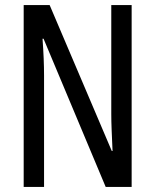

<svg xmlns="http://www.w3.org/2000/svg" viewBox="-20 -734 609 754"><path d="M497 0H395L151 -582H147Q153 -500 153 -438V0H73V-714H175L419 -141H422Q420 -185 418.5 -221.5Q417 -258 417 -286V-714H497Z"/></svg>

Font: Noto Sans Georgian ExtraCondensed
Style: Regular
Weight: 400
Width: 2
Designer: Monotype Design Team, Akaki Razmadze
Foundry: Google LLC
Version: Version 2.005; ttfautohint (v1.8.4.7-5d5b)